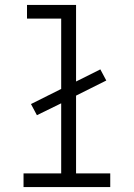

<svg xmlns="http://www.w3.org/2000/svg" viewBox="-20 -755 540 775"><path d="M75 0V-55H227V-338L129 -290L105 -335L227 -396V-680H89V-735H287V-426L385 -475L409 -430L287 -369V-55H425V0Z"/></svg>

Font: Iosevka Fixed Light
Style: Regular
Weight: 300
Monospace: yes
Designer: Belleve Invis
Foundry: Belleve Invis
Version: Version 32.3.0